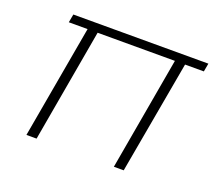

<svg xmlns="http://www.w3.org/2000/svg" viewBox="-97 -675 911 807"><g transform="rotate(20 358.5 -271.5)"><path d="M96.2 -505.9 103 -543H707L700.2 -505.9H616.2L525.9 0H481.9L570.8 -505.9H225.1L136.2 0H90.8L180.2 -505.9Z"/></g></svg>

Font: SVN-Poppins ExtraLight
Style: Italic
Weight: 200
Italic angle: -10°
Designer: Ninad Kale (Devanagari), Jonny Pinhorn (Latin)
Foundry: Indian Type Foundry
Version: Version 3.002 2017